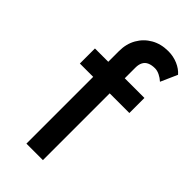

<svg xmlns="http://www.w3.org/2000/svg" viewBox="-232 -797 856 856"><g transform="rotate(45 195.5 -369.5)"><path d="M127 -584Q127 -629 147 -664Q167 -699 202 -719Q237 -739 283 -739Q315 -739 343 -727Q371 -715 388 -695L353 -616Q340 -628 324.5 -635.5Q309 -643 295 -643Q274 -643 259.5 -636.5Q245 -630 238 -616.5Q231 -603 231 -584V0H179Q166 0 153 0Q140 0 127 0ZM43 -421V-516H355V-421Z"/></g></svg>

Font: Our Lexend
Style: Regular
Weight: 400
Designer: Bonnie Shaver-Troup, Thomas Jockin
Foundry: Lexend
Version: Version 1.007